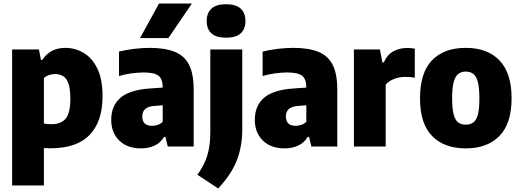

<svg xmlns="http://www.w3.org/2000/svg" viewBox="-20 -828 2938 1085"><path d="M48.5 220V-548.5H200L211.5 -489H219Q238.5 -520.5 271 -539Q303.5 -557.5 349 -557.5Q404.5 -557.5 452.5 -529.2Q500.5 -501 530 -440.8Q559.5 -380.5 559.5 -284Q559.5 -142 486.8 -66Q414 10 264 10Q254.5 10 245.5 9.5Q236.5 9 228 8.5V220ZM271 -126Q324 -126 350.8 -157.2Q377.5 -188.5 377.5 -269.5Q377.5 -325.5 366.8 -355.8Q356 -386 336.5 -397.8Q317 -409.5 291 -409.5Q274 -409.5 257 -403.8Q240 -398 228 -386.5V-130Q237.5 -128 249.2 -127Q261 -126 271 -126Z M777 10.5Q699 10.5 653.8 -34Q608.5 -78.5 608.5 -151Q608.5 -230.5 661 -275.8Q713.5 -321 833 -328.5L899.5 -333Q899.5 -381 876 -399.8Q852.5 -418.5 791 -418.5Q761 -418.5 723.8 -413.5Q686.5 -408.5 652.5 -398.5V-536.5Q691.5 -546.5 738.2 -552Q785 -557.5 825.5 -557.5Q912.5 -557.5 967.5 -535.2Q1022.5 -513 1048.5 -461.5Q1074.5 -410 1074.5 -322.5V0H928L915 -54.5H907.5Q886 -19.5 852 -4.5Q818 10.5 777 10.5ZM784 -170Q784 -117 839.5 -117Q854.5 -117 870.2 -122Q886 -127 899.5 -139.5V-233L853.5 -229.5Q784 -225 784 -170ZM771.5 -613 878.5 -808H1064.5L931.5 -613Z M1213 237 1095.5 159.5Q1123.5 120.5 1139.2 83.8Q1155 47 1161.8 5.5Q1168.5 -36 1168.5 -89V-548.5H1349V-96.5Q1349 -2 1318.8 77Q1288.5 156 1213 237ZM1257.5 -615Q1201 -615 1174.5 -639.8Q1148 -664.5 1148 -709.5Q1148 -754 1174.5 -779Q1201 -804 1257.5 -804Q1314 -804 1340.5 -779Q1367 -754 1367 -709.5Q1367 -664.5 1340.5 -639.8Q1314 -615 1257.5 -615Z M1588.5 10.5Q1510.5 10.5 1465.2 -34Q1420 -78.5 1420 -151Q1420 -230.5 1472.5 -275.8Q1525 -321 1644.5 -328.5L1711 -333Q1711 -381 1687.5 -399.8Q1664 -418.5 1602.5 -418.5Q1572.5 -418.5 1535.2 -413.5Q1498 -408.5 1464 -398.5V-536.5Q1503 -546.5 1549.8 -552Q1596.5 -557.5 1637 -557.5Q1724 -557.5 1779 -535.2Q1834 -513 1860 -461.5Q1886 -410 1886 -322.5V0H1739.5L1726.5 -54.5H1719Q1697.5 -19.5 1663.5 -4.5Q1629.5 10.5 1588.5 10.5ZM1595.5 -170Q1595.5 -117 1651 -117Q1666 -117 1681.8 -122Q1697.5 -127 1711 -139.5V-233L1665 -229.5Q1595.5 -225 1595.5 -170Z M1980 0V-548.5H2127L2141 -475.5H2149Q2168.5 -519.5 2203.2 -538.2Q2238 -557 2282 -557Q2293 -557 2304.2 -555.8Q2315.5 -554.5 2324 -553V-388.5Q2311 -391.5 2296.8 -392.5Q2282.5 -393.5 2270 -393.5Q2237.5 -393.5 2206.8 -381.8Q2176 -370 2159.5 -349.5V0Z M2612 10.5Q2490.5 10.5 2422 -59.2Q2353.5 -129 2353.5 -271.5Q2353.5 -417 2421.2 -487.2Q2489 -557.5 2612 -557.5Q2735 -557.5 2803 -486.2Q2871 -415 2871 -273Q2871 -129.5 2802.2 -59.5Q2733.5 10.5 2612 10.5ZM2612 -123.5Q2637 -123.5 2654.2 -135.5Q2671.5 -147.5 2680.2 -179.5Q2689 -211.5 2689 -271.5Q2689 -333 2680 -365.8Q2671 -398.5 2653.8 -411Q2636.5 -423.5 2612 -423.5Q2587.5 -423.5 2570.5 -411Q2553.5 -398.5 2544.2 -366Q2535 -333.5 2535 -273.5Q2535 -212.5 2544 -180Q2553 -147.5 2570 -135.5Q2587 -123.5 2612 -123.5Z"/></svg>

Font: Encode Sans SmCnd XBd
Style: Regular
Weight: 800
Width: 4
Designer: Multiple Designers
Foundry: Impallari Type
Version: Version 3.002; ttfautohint (v1.8.3) -l 8 -r 50 -G 200 -x 14 